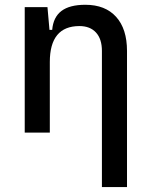

<svg xmlns="http://www.w3.org/2000/svg" viewBox="-20 -547 626 792"><path d="M400.4 224.6V-336.9Q400.4 -386.2 376 -412.8Q351.6 -439.5 307.6 -439.5Q185.5 -439.5 185.5 -291L155.3 -423.8H195.3Q199.7 -476.1 233.4 -501.7Q267.1 -527.3 332 -527.3Q414.1 -527.3 459 -477.5Q503.9 -427.7 503.9 -336.9V224.6ZM82 0V-517.6H175.8L185.5 -408.2V0Z"/></svg>

Font: Cascadia Code PL
Style: Regular
Weight: 400
Monospace: yes
Designer: Aaron Bell
Foundry: Saja Typeworks
Version: Version 2102.003